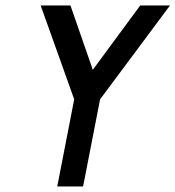

<svg xmlns="http://www.w3.org/2000/svg" viewBox="-20 -676 636 696"><path d="M596.2 -656.2 342.8 -315.9 281.2 0H187.5L249 -315.9L127.4 -656.2H235.4L316.4 -422.9L488.3 -656.2Z"/></svg>

Font: Lambda
Style: Italic
Weight: 400
Italic angle: -11°
Designer: GGBotNet
Version: 0.22